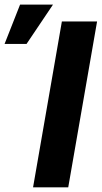

<svg xmlns="http://www.w3.org/2000/svg" viewBox="-86 -803 436 823"><path d="M330.1 -710.9 206.5 0H55.7L179.2 -710.9ZM-66.4 -614.7 0 -783.2H141.1L27.8 -614.7Z"/></svg>

Font: Roboto Condensed ExtraBold
Style: Italic
Weight: 800
Italic angle: -12°
Designer: Christian Robertson
Foundry: Google
Version: Version 3.008; 2023